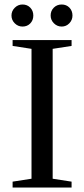

<svg xmlns="http://www.w3.org/2000/svg" viewBox="-20 -833 373 853"><path d="M214 -39 298 -26V0H36V-26L120 -39V-616L36 -629V-655H298V-629L214 -616ZM302 -764Q302 -744 288 -729.5Q274 -715 254 -715Q234 -715 219.5 -729.5Q205 -744 205 -764Q205 -785 219 -799Q233 -813 254 -813Q275 -813 288.5 -799Q302 -785 302 -764ZM80 -813Q101 -813 114.5 -799Q128 -785 128 -764Q128 -743 114.5 -729Q101 -715 80 -715Q60 -715 45.5 -729.5Q31 -744 31 -764Q31 -784 45.5 -798.5Q60 -813 80 -813Z"/></svg>

Font: Libra Serif Modern
Style: Regular
Weight: 400
Designer: Stefan Peev, Context Ltd
Foundry: Stefan Peev, Context Ltd
Version: Version 1.000